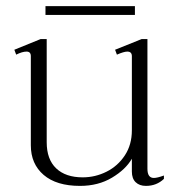

<svg xmlns="http://www.w3.org/2000/svg" viewBox="-20 -599 597 629"><path d="M422 -550H129V-579H422ZM517 -24V-13Q493 10 458 10Q437 10 424.5 -2Q412 -14 412 -37V-79Q392 -44 347 -17Q302 10 242 10Q165 10 123 -26Q81 -62 81 -123V-415Q81 -430 67 -430Q53 -430 33 -420L27 -436L113 -471H133V-133Q133 -77 164 -47.5Q195 -18 251 -18Q292 -18 329 -36.5Q366 -55 389 -90Q412 -125 412 -172V-415Q412 -430 397 -430Q386 -430 363 -420L357 -436L444 -471H463V-46Q463 -16 484 -16Q495 -16 517 -24Z"/></svg>

Font: Taviraj ExtraLight
Style: Regular
Weight: 275
Designer: Katatrad Team
Foundry: CadsonDemak
Version: Version 1.001